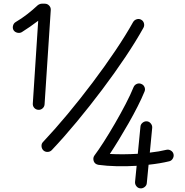

<svg xmlns="http://www.w3.org/2000/svg" viewBox="-20 -828 1024 1060"><path d="M191.4 -221.7Q177.7 -222.7 168.9 -232.7Q160.2 -242.7 161.1 -256.3L190.9 -713.4Q168.9 -696.8 146 -680.7Q123 -664.6 100.1 -650.4Q88.4 -644 75 -647.5Q61.5 -650.9 54.7 -661.6Q48.3 -672.9 52 -686.5Q55.7 -700.2 66.9 -706.5Q98.6 -725.1 129.9 -749.3Q161.1 -773.4 188 -798.8Q191.4 -801.8 198 -804.7Q204.6 -807.6 210.4 -807.6H227.5Q241.7 -807.6 251.5 -797.1Q261.2 -786.6 260.3 -772.9L226.1 -252Q225.1 -238.3 214.8 -229.5Q204.6 -220.7 191.4 -221.7ZM219.2 2Q210 -7.3 209.2 -21.2Q208.5 -35.2 217.8 -44.4Q282.7 -113.3 353.3 -198Q423.8 -282.7 491.5 -372.6Q559.1 -462.4 616.9 -548.3Q674.8 -634.3 714.8 -706.1Q721.7 -717.8 734.9 -721.7Q748 -725.6 759.3 -719.2Q771 -712.9 774.7 -699.7Q778.3 -686.5 772 -674.8Q730.5 -600.1 671.6 -512.2Q612.8 -424.3 544.2 -333.3Q475.6 -242.2 404.3 -156.2Q333 -70.3 266.1 0.5Q256.8 10.3 242.9 10.7Q229 11.2 219.2 2ZM791 -158.2Q803.7 -157.2 812.5 -146.2Q821.3 -135.3 820.3 -122.6L807.1 14.6Q859.4 8.8 898.9 -1Q911.6 -3.9 923.3 3.2Q935.1 10.3 938 22.9Q940.9 35.6 933.8 47.6Q926.8 59.6 914.1 62.5Q863.8 74.7 800.3 81.5L790.5 182.6Q789.6 195.8 778.6 204.3Q767.6 212.9 754.9 211.9Q741.7 210.9 733.2 200.2Q724.6 189.5 725.6 176.3L734.4 87.4Q679.2 90.8 624.5 89.6Q569.8 88.4 523.4 82Q521.5 81.5 517.3 80.3Q513.2 79.1 510.7 77.6Q499 70.8 496.1 56.4Q493.2 42 501.5 30.3Q522.9 2 553 -44.9Q583 -91.8 614.7 -146.5Q646.5 -201.2 673.8 -253.9Q701.2 -306.6 717.3 -346.7Q722.7 -359.4 735.1 -364.7Q747.6 -370.1 759.8 -364.7Q772.5 -359.9 777.8 -347.4Q783.2 -335 777.8 -322.3Q762.7 -285.2 739.7 -240Q716.8 -194.8 689.9 -147.7Q663.1 -100.6 636.2 -56.6Q609.4 -12.7 586.4 22Q660.6 25.9 740.7 21L755.4 -128.9Q756.3 -141.6 767.1 -150.4Q777.8 -159.2 791 -158.2Z"/></svg>

Font: Mikhak-DS2-FD Medium
Style: Regular
Weight: 500
Designer: Amin Abedi
Version: Version 3.4